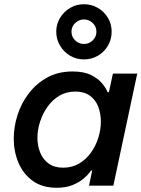

<svg xmlns="http://www.w3.org/2000/svg" viewBox="-20 -878 669 908"><path d="M377 -597Q341 -597 311.5 -614.5Q282 -632 264 -662Q246 -692 246 -728Q246 -764 264 -793.5Q282 -823 311.5 -840.5Q341 -858 377 -858Q413 -858 443 -840.5Q473 -823 490.5 -793.5Q508 -764 508 -728Q508 -692 490.5 -662Q473 -632 443 -614.5Q413 -597 377 -597ZM377 -670Q401 -670 418.5 -687Q436 -704 436 -728Q436 -752 418.5 -769Q401 -786 377 -786Q353 -786 335.5 -769Q318 -752 318 -728Q318 -704 335.5 -687Q353 -670 377 -670ZM323 -540Q377 -540 411 -523Q445 -506 463.5 -483Q482 -460 489 -442H495L514 -530H629L516 0H401L416 -72H411Q411 -72 401.5 -59.5Q392 -47 372.5 -31Q353 -15 322 -2.5Q291 10 248 10Q180 10 135 -22.5Q90 -55 67.5 -108Q45 -161 45 -222Q45 -278 63 -334.5Q81 -391 117 -437.5Q153 -484 204.5 -512Q256 -540 323 -540ZM336 -445Q294 -445 261 -425.5Q228 -406 205 -373.5Q182 -341 169.5 -302.5Q157 -264 157 -227Q157 -189 170 -156.5Q183 -124 210 -104.5Q237 -85 279 -85Q321 -85 354 -104.5Q387 -124 410 -156Q433 -188 445 -226.5Q457 -265 457 -303Q457 -341 444.5 -373.5Q432 -406 405 -425.5Q378 -445 336 -445Z"/></svg>

Font: Be Vietnam Pro Medium
Style: Italic
Weight: 500
Italic angle: -12°
Designer: Lam Bao, Tony Le, Vietanh Nguyen
Foundry: Yellow Type Foundry
Version: Version 1.002; ttfautohint (v1.8.3)